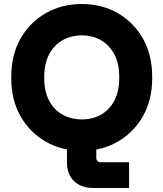

<svg xmlns="http://www.w3.org/2000/svg" viewBox="-20 -735 813 955"><path d="M446 200Q383 200 348 165.5Q313 131 313 73V-66H459V52Q459 60 465 66Q471 72 479 72H622V200ZM387 15Q287 15 207.5 -30.5Q128 -76 82 -157Q36 -238 36 -346V-353Q36 -462 82 -543Q128 -624 207.5 -669.5Q287 -715 387 -715Q487 -715 566 -669.5Q645 -624 691 -543Q737 -462 737 -353V-346Q737 -238 691 -157Q645 -76 566 -30.5Q487 15 387 15ZM387 -141Q441 -141 483 -165Q525 -189 549 -235Q573 -281 573 -346V-353Q573 -418 549 -464Q525 -510 483 -534.5Q441 -559 387 -559Q333 -559 290.5 -534.5Q248 -510 224 -464Q200 -418 200 -353V-346Q200 -281 224 -235Q248 -189 290.5 -165Q333 -141 387 -141Z"/></svg>

Font: SUSE ExtraBold
Style: Regular
Weight: 800
Designer: Rene Bieder
Foundry: SUSE
Version: Version 1.000